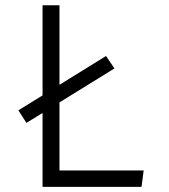

<svg xmlns="http://www.w3.org/2000/svg" viewBox="-20 -725 655 745"><path d="M210.8 -327.7V-63.6H537.4L529.2 0H145.1V-286.7L82.6 -248.2L51.3 -296.9L145.1 -354.9V-704.6H210.8V-395.9L391.3 -507.7L424.1 -459.5Z"/></svg>

Font: Fira Code Fixed Light
Style: Regular
Weight: 300
Monospace: yes
Designer: Carrois Corporate, Edenspiekermann AG, Nikita Prokopov
Foundry: Carrois Corporate, Edenspiekermann AG, Nikita Prokopov
Version: Version 5.002